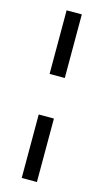

<svg xmlns="http://www.w3.org/2000/svg" viewBox="-113 -742 423 786"><g transform="rotate(15 98.5 -349.0)"><path d="M66.9 6.8V-262.2H131.3V6.8ZM66.9 -434.1V-703.6H131.3V-434.1Z"/></g></svg>

Font: Oswald-Light
Style: Light
Weight: 300
Designer: vernon adams
Foundry: vernon adams
Version: Version ; ttfautohint (v0.92.18-e454-dirty) -l 8 -r 50 -G 20